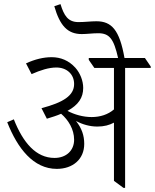

<svg xmlns="http://www.w3.org/2000/svg" viewBox="-20 -904 750 930"><path d="M255 -86C333 -86 388 -133 388 -207C388 -248 376 -283 348 -318C380 -301 415 -291 452 -291C484 -291 510 -298 532 -310V-28L578 6H586V-575H710V-582L682 -623H583C559 -760 520 -801 447 -801C418 -801 393 -797 360 -797C309 -797 290 -829 273 -884L243 -874C270 -780 307 -739 376 -739C402 -739 427 -743 456 -743C510 -743 531 -716 552 -623H410V-614L437 -575H532V-374C503 -349 465 -337 424 -337C383 -337 340 -349 307 -367C360 -396 383 -431 383 -478C383 -512 369 -549 345 -576C313 -611 274 -627 230 -627C191 -627 149 -617 106 -597L133 -545C176 -564 216 -577 253 -577C303 -577 339 -545 339 -497C339 -441 287 -408 181 -380L207 -329C233 -337 256 -344 276 -353C311 -323 339 -278 339 -227C339 -176 302 -139 244 -139C155 -139 92 -212 47 -326L15 -312C65 -185 142 -86 255 -86Z"/></svg>

Font: Noto Serif Devanagari Light
Style: Regular
Weight: 300
Designer: Universal Thirst, Indian Type Foundry and the Monotype Design Team
Foundry: Monotype Imaging Inc.
Version: Version 2.004